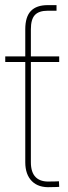

<svg xmlns="http://www.w3.org/2000/svg" viewBox="-20 -748 272 768"><path d="M81.1 -522.5H103.5V-99.1Q103.5 -58.1 123.3 -38.8Q143.1 -19.5 182.6 -22Q190.9 -22 199.2 -22.2Q207.5 -22.5 215.8 -22.9L216.8 -0.5Q208.5 0 200.2 0.2Q191.9 0.5 183.1 0.5Q134.3 3.4 107.7 -23.2Q81.1 -49.8 81.1 -99.1ZM216.8 -522.5V-500H1V-522.5ZM81.1 -422.9V-630.9Q81.1 -680.7 103.5 -704.1Q126 -727.5 170.9 -727.5Q177.7 -727.5 187.7 -727.5Q197.8 -727.5 206.1 -727.5V-705.1Q196.8 -705.1 187 -705.1Q177.2 -705.1 170.9 -705.1Q135.7 -705.1 119.6 -688Q103.5 -670.9 103.5 -630.9V-422.9Z"/></svg>

Font: Inter 28pt Thin
Style: Regular
Weight: 250
Designer: Rasmus Andersson
Foundry: rsms
Version: Version 4.001;git-66647c0bb